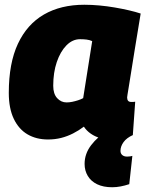

<svg xmlns="http://www.w3.org/2000/svg" viewBox="-20 -577 621 808"><path d="M447 10Q423 10 401.5 4Q380 -2 362 -14.5Q344 -27 333 -44Q312 -28 287.5 -15.5Q263 -3 237 3.5Q211 10 182 10Q133 10 96 -11.5Q59 -33 38 -77Q17 -121 17 -186Q17 -311 55.5 -393Q94 -475 165 -516Q236 -557 335 -557Q366 -557 398.5 -554Q431 -551 463 -545.5Q495 -540 523 -533.5Q551 -527 572 -520Q557 -430 547 -368Q537 -306 531 -268Q525 -230 521.5 -209Q518 -188 516.5 -178.5Q515 -169 515 -167Q515 -158 519 -153Q523 -148 532 -148Q536 -148 540.5 -148Q545 -148 549 -149L539 -9Q523 -1 497.5 4.5Q472 10 447 10ZM330 -164 368 -404Q357 -409 344 -410.5Q331 -412 317 -412Q285 -412 259.5 -386Q234 -360 219 -316Q204 -272 204 -216Q204 -182 220.5 -164Q237 -146 260 -146Q272 -146 284 -148.5Q296 -151 308.5 -155Q321 -159 330 -164ZM434 -28 540 -9Q513 3 500 21Q487 39 487 58Q487 69 494.5 75.5Q502 82 515 82Q523 82 528.5 81Q534 80 537 79L524 198Q506 204 488 207.5Q470 211 452 211Q415 211 389 198.5Q363 186 349.5 163.5Q336 141 336 113Q336 70 363.5 34Q391 -2 434 -28Z"/></svg>

Font: Georama ExtraBold
Style: Italic
Weight: 800
Italic angle: -9°
Version: Version 1.001